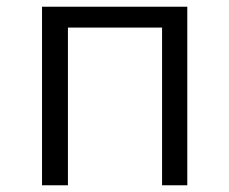

<svg xmlns="http://www.w3.org/2000/svg" viewBox="-20 -551 682 571"><path d="M105 -531H537V0H462V-469H182V0H105Z"/></svg>

Font: Nebula Sans Book
Style: Regular
Weight: 400
Designer: Paul D. Hunt for Adobe (as Source Sans)
Foundry: Nebula Entertainment & Broadcasting LLC
Version: Version 1.010